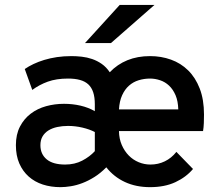

<svg xmlns="http://www.w3.org/2000/svg" viewBox="-20 -752 898 784"><path d="M592.8 12.2Q535.2 12.2 490 -8.8Q444.8 -29.8 414.1 -68.8Q390.6 -44.9 365.7 -29.3Q340.8 -13.7 316.4 -4.4Q292 4.9 269 8.5Q246.1 12.2 227.1 12.2Q188 12.2 154.8 1.5Q121.6 -9.3 97.2 -31Q72.8 -52.7 58.8 -84.7Q44.9 -116.7 44.9 -159.2Q44.9 -203.1 61.5 -235.1Q78.1 -267.1 105.5 -287.8Q132.8 -308.6 168.2 -318.4Q203.6 -328.1 241.2 -328.1Q276.4 -328.1 308.8 -320.6Q341.3 -313 367.2 -297.9V-326.2Q367.2 -355 360.6 -375Q354 -395 340.6 -407.5Q327.1 -419.9 306.6 -425.5Q286.1 -431.2 257.8 -431.2Q210 -431.2 175 -418.5Q140.1 -405.8 111.8 -384.8L81.1 -470.2Q96.7 -481 116.7 -490.5Q136.7 -500 160.6 -507.3Q184.6 -514.6 212.4 -518.8Q240.2 -522.9 272 -522.9Q292 -522.9 313.7 -520.5Q335.4 -518.1 356.2 -511Q377 -503.9 395.5 -491Q414.1 -478 428.2 -457Q459 -489.3 500.2 -506.1Q541.5 -522.9 592.8 -522.9Q638.2 -522.9 678.2 -508.5Q718.3 -494.1 748.3 -464.6Q778.3 -435.1 795.7 -390.1Q813 -345.2 813 -284.2Q813 -267.6 812.3 -249Q811.5 -230.5 809.1 -216.8H465.8Q466.3 -185.1 477.3 -159.9Q488.3 -134.8 505.9 -116.9Q523.4 -99.1 546.4 -89.6Q569.3 -80.1 594.2 -80.1Q626 -80.1 653.1 -93.3Q680.2 -106.4 700.2 -131.8L768.1 -62Q740.2 -28.8 696.5 -8.3Q652.8 12.2 592.8 12.2ZM246.1 -80.1Q285.2 -80.1 315.9 -96.2Q346.7 -112.3 367.2 -134.8V-212.9Q345.7 -224.1 316.4 -231Q287.1 -237.8 257.8 -237.8Q234.4 -237.8 213.9 -233.4Q193.4 -229 178 -219.5Q162.6 -210 153.8 -195.1Q145 -180.2 145 -159.2Q145 -122.6 170.7 -101.3Q196.3 -80.1 246.1 -80.1ZM592.8 -431.2Q568.4 -431.2 546.1 -424.3Q523.9 -417.5 506.8 -402.3Q489.7 -387.2 478.8 -363.3Q467.8 -339.4 465.8 -305.2H708Q707 -339.4 696.8 -363.3Q686.5 -387.2 670.4 -402.3Q654.3 -417.5 633.8 -424.3Q613.3 -431.2 592.8 -431.2ZM433.1 -576.2H327.1L468.8 -731.9H610.8Z"/></svg>

Font: Overpass
Style: Regular
Weight: 400
Designer: Delve Withrington
Foundry: Delve Fonts
Version: Version 1.001